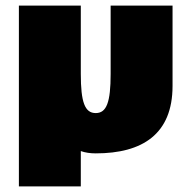

<svg xmlns="http://www.w3.org/2000/svg" viewBox="-20 -533 684 686"><path d="M268.7 -269V-513H47.5V-226V133H268.7V6.8C284.4 12.3 302.1 15 322 15C489 15 596.5 -54 596.5 -226V-513H375.3V-269C375.3 -168 361 -129 322 -129C283 -129 268.7 -168 268.7 -269Z"/></svg>

Font: Blink
Style: Wide
Weight: 400
Designer: Mew Too
Foundry: Cannot Into Space Fonts
Version: Version 001.000